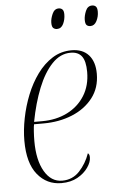

<svg xmlns="http://www.w3.org/2000/svg" viewBox="-53 -764 497 812"><g transform="rotate(-5 195.5 -358.5)"><path d="M175 10Q113 10 73.5 -38.5Q34 -87 34 -182Q34 -227 44 -277.5Q54 -328 73 -375.5Q92 -423 120 -461.5Q148 -500 184.5 -523Q221 -546 266 -546Q313 -546 338.5 -517.5Q364 -489 364 -438Q364 -378 331 -335.5Q298 -293 243 -270.5Q188 -248 121 -248H81Q79 -241 77.5 -219Q76 -197 76 -177Q76 -96 104 -48Q132 0 179 0Q223 0 252.5 -31.5Q282 -63 297 -106Q300 -104 302 -100Q304 -96 304 -88Q304 -68 288 -45Q272 -22 243.5 -6Q215 10 175 10ZM116 -258Q176 -258 223 -281.5Q270 -305 297 -348Q324 -391 324 -449Q324 -495 308.5 -515.5Q293 -536 261 -536Q217 -536 182 -499Q147 -462 122 -399.5Q97 -337 82 -258ZM355 -641Q345 -641 339 -646.5Q333 -652 333 -669Q333 -686 341.5 -706.5Q350 -727 369 -727Q379 -727 385 -721Q391 -715 391 -699Q391 -678 381.5 -659.5Q372 -641 355 -641ZM213 -641Q204 -641 197.5 -646.5Q191 -652 191 -669Q191 -686 200 -706.5Q209 -727 227 -727Q237 -727 243 -721Q249 -715 249 -700Q249 -678 240 -659.5Q231 -641 213 -641Z"/></g></svg>

Font: Noto Serif Display Condensed ExtraLight
Style: Italic
Weight: 200
Width: 3
Italic angle: -12°
Designer: Monotype Design Team
Foundry: Monotype Imaging Inc.
Version: Version 2.009